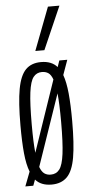

<svg xmlns="http://www.w3.org/2000/svg" viewBox="-56 -823 397 865"><g transform="rotate(-5 142.5 -390.0)"><path d="M23 8 48 -57Q35 -90 30 -141.5Q25 -193 25 -267Q25 -372 36 -432Q47 -492 72.5 -518Q98 -544 142 -544Q190 -544 215 -515L225 -544H261L237 -477Q249 -444 254 -392.5Q259 -341 259 -267Q259 -163 248.5 -102.5Q238 -42 212 -16Q186 10 142 10Q94 10 69 -19L59 8ZM76 -267Q76 -186 81 -139L191 -461Q183 -483 171 -491Q159 -499 142 -499Q118 -499 103.5 -480.5Q89 -462 82.5 -412Q76 -362 76 -267ZM142 -35Q167 -35 181.5 -54Q196 -73 202.5 -123Q209 -173 209 -267Q209 -349 204 -397L93 -74Q101 -52 113 -43.5Q125 -35 142 -35ZM121 -596 195 -790H247L162 -596Z"/></g></svg>

Font: Georama Extra Condensed Light
Style: Regular
Weight: 300
Width: 2
Designer: Jean-Baptiste Levee
Foundry: Production Type
Version: Version 1.000